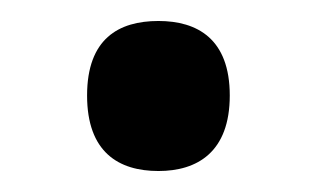

<svg xmlns="http://www.w3.org/2000/svg" viewBox="-20 -447 302 183"><path d="M131 -284C168 -284 199 -302 199 -356C199 -410 168 -427 131 -427C93 -427 63 -410 63 -356C63 -302 93 -284 131 -284Z"/></svg>

Font: Noto Serif Gurmukhi Medium
Style: Regular
Weight: 500
Designer: Vaibhav Singh and the Monotype Design Team
Foundry: Monotype Imaging Inc.
Version: Version 2.004